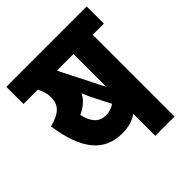

<svg xmlns="http://www.w3.org/2000/svg" viewBox="-174 -738 853 853"><g transform="rotate(-45 252.5 -311.0)"><path d="M314 0H435V-514H505V-622H0V-514H90C101 -494 108 -471 108 -449C108 -401 83 -375 16 -357C39 -194 103 -111 217 -111C257 -111 286 -119 314 -138ZM314 -514V-308L216 -501C214 -505 212 -510 210 -514ZM224 -219C181 -219 156 -247 144 -301C177 -316 202 -337 216 -365C225 -343 234 -323 241 -310L279 -236C262 -225 244 -219 224 -219Z"/></g></svg>

Font: Noto Sans Devanagari ExtraCondensed
Style: Bold
Weight: 700
Width: 2
Designer: Jelle Bosma - Monotype Design Team
Foundry: Monotype Imaging Inc.
Version: Version 2.004